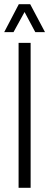

<svg xmlns="http://www.w3.org/2000/svg" viewBox="-24 -889 233 909"><path d="M64 0V-686H121V0ZM-4 -737 65 -869H119L189 -737H143L79 -857H106L40 -737Z"/></svg>

Font: Archivo ExtraCondensed ExtraLight
Style: Regular
Weight: 250
Width: 2
Designer: Hector Gatti
Foundry: Omnibus-Type
Version: Version 2.001